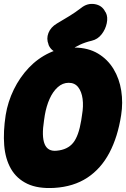

<svg xmlns="http://www.w3.org/2000/svg" viewBox="-37 -935 644 981"><path d="M582 -347Q565 -236 522 -154.5Q479 -73 409 -27Q339 19 241 25Q157 30 102.5 4Q48 -22 19 -72.5Q-10 -123 -15.5 -193Q-21 -263 -8 -347Q3 -415 33.5 -477.5Q64 -540 110 -588.5Q156 -637 215.5 -665Q275 -693 345 -692Q414 -691 463.5 -661.5Q513 -632 543 -582.5Q573 -533 582.5 -471.5Q592 -410 582 -347ZM188 -320Q175 -238 191 -199Q207 -160 253 -165Q308 -170 336.5 -205Q365 -240 378 -320L382 -347Q390 -393 385 -430Q380 -467 362.5 -489.5Q345 -512 314 -512Q283 -512 258 -489.5Q233 -467 216.5 -430Q200 -393 192 -347ZM323 -679Q289 -657 257 -665.5Q225 -674 211 -706V-708Q199 -737 210.5 -766.5Q222 -796 254 -815Q286 -834 316.5 -852.5Q347 -871 377 -894Q409 -920 446.5 -914Q484 -908 500 -876L504 -870Q515 -848 508.5 -816.5Q502 -785 482 -759.5Q462 -734 432 -727Q398 -719 371.5 -706.5Q345 -694 323 -679Z"/></svg>

Font: Winky Sans Black
Style: Italic
Weight: 900
Italic angle: -8.97852°
Designer: Simon Atzbach
Foundry: typofactur
Version: Version 1.205